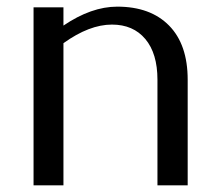

<svg xmlns="http://www.w3.org/2000/svg" viewBox="-20 -558 658 578"><path d="M171 0H81V-536H171V-481Q255 -538 333 -538Q433 -538 489 -481Q545 -424 545 -318V0H454V-318Q454 -397 417.5 -440.5Q381 -484 317 -484Q249 -484 171 -428Z"/></svg>

Font: RIT Lekha
Style: Regular
Weight: 400
Designer: Rahul Radhakrishnan
Version: 1.0